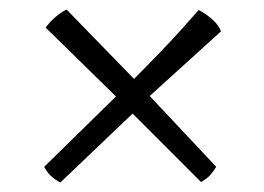

<svg xmlns="http://www.w3.org/2000/svg" viewBox="-20 -497 556 404"><path d="M107 -113Q94 -120 86 -128Q78 -136 73 -146L224 -294L76 -439Q85 -451 96.5 -461Q108 -471 120 -477L262 -331Q289 -358 315.5 -385.5Q342 -413 364 -437.5Q386 -462 398 -476Q415 -467 428 -455Q441 -443 445 -431L295 -295L435 -146Q431 -139 423.5 -130Q416 -121 403 -114L259 -258Z"/></svg>

Font: Texturina 12pt Light
Style: Regular
Weight: 300
Designer: Guillermo Torres Carreño
Foundry: Omnibus-Type
Version: Version 1.002